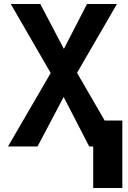

<svg xmlns="http://www.w3.org/2000/svg" viewBox="-20 -734 640 962"><path d="M447 208V0H434L450 -130H593V208ZM20 0 234 -368 34 -714H182L300 -489L416 -714H566L366 -369L580 0H427L299 -248L168 0Z"/></svg>

Font: Noto Sans Mono
Style: Bold
Weight: 700
Designer: Monotype Design Team
Foundry: Monotype Imaging Inc.
Version: Version 2.014